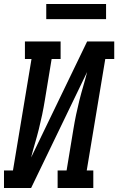

<svg xmlns="http://www.w3.org/2000/svg" viewBox="-42 -943 593 963"><path d="M-22 0V-88H23L116 -647H83V-735H262V-647H217L183 -441Q177 -404 169.5 -368Q162 -332 153 -296Q144 -260 133.5 -224.5Q123 -189 114 -153L395 -735H531V-647H486L393 -88H426V0H247V-88H292L326 -294Q332 -331 339.5 -367Q347 -403 356 -439Q365 -475 375.5 -510.5Q386 -546 395 -582L114 0ZM190 -847V-923H490V-847Z"/></svg>

Font: Iosevka Curly Slab SmBdObl
Style: Regular
Weight: 600
Italic angle: -9°
Monospace: yes
Designer: Belleve Invis
Foundry: Belleve Invis
Version: Version 11.0.0; ttfautohint (v1.8.3)